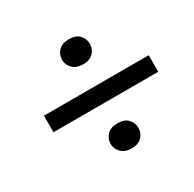

<svg xmlns="http://www.w3.org/2000/svg" viewBox="-99 -602 608 603"><g transform="rotate(-30 205.0 -301.0)"><path d="M218 -408Q194 -408 180.5 -421.5Q167 -435 167 -453Q167 -472 180 -485.5Q193 -499 218 -499Q243 -499 255.5 -485.5Q268 -472 268 -453Q268 -435 255 -421.5Q242 -408 218 -408ZM30 -270V-330H410V-270ZM218 -103Q194 -103 180.5 -116.5Q167 -130 167 -148Q167 -167 180 -180.5Q193 -194 218 -194Q243 -194 255.5 -180.5Q268 -167 268 -148Q268 -130 255 -116.5Q242 -103 218 -103Z"/></g></svg>

Font: Red Rose
Style: Regular
Weight: 400
Designer: Jaikishan Patel
Version: Version 2.000; ttfautohint (v1.8.3)